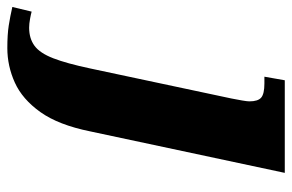

<svg xmlns="http://www.w3.org/2000/svg" viewBox="-300 -416 816 537"><g transform="rotate(90 108.5 -148.0)"><path d="M-25 240Q-63 240 -88.5 236Q-114 232 -140 226L-127 172Q-120 174 -106.5 176.5Q-93 179 -82 179Q-52 179 -31.5 164Q-11 149 3.5 111.5Q18 74 32 8L116 -387Q119 -402 121.5 -416.5Q124 -431 124 -437Q124 -461 113.5 -470Q103 -479 74 -479H55L65 -536H324L208 8Q190 97 154 147.5Q118 198 71.5 219Q25 240 -25 240Z"/></g></svg>

Font: Noto Serif ExtraBold
Style: Italic
Weight: 800
Italic angle: -12°
Designer: Monotype Design Team
Foundry: Monotype Imaging Inc.
Version: Version 2.013